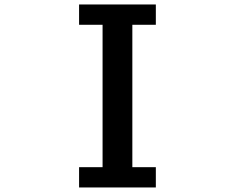

<svg xmlns="http://www.w3.org/2000/svg" viewBox="-20 -805 1040 850"><path d="M330.1 -695.3V-785.2H669.9V-695.3H565.9V-64.9H669.9V24.9H330.1V-64.9H434.1V-695.3Z"/></svg>

Font: BIZ UDGothic
Style: Bold
Weight: 700
Monospace: yes
Designer: TypeBank Co., Ltd.
Foundry: Morisawa Inc.
Version: Version 1.05